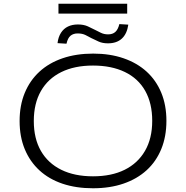

<svg xmlns="http://www.w3.org/2000/svg" viewBox="-20 -1000 996 1028"><path d="M478 8Q387 8 314.5 -16.5Q242 -41 191 -88Q140 -135 112.5 -201.5Q85 -268 85 -352Q85 -436 112.5 -502.5Q140 -569 191 -616Q242 -663 315 -688Q388 -713 479 -713Q569 -713 641.5 -688Q714 -663 765 -616.5Q816 -570 843.5 -503.5Q871 -437 871 -353Q871 -269 843.5 -202Q816 -135 765 -88.5Q714 -42 641.5 -17Q569 8 478 8ZM478 -56Q577 -56 647.5 -91Q718 -126 756.5 -192.5Q795 -259 795 -353Q795 -447 757.5 -513.5Q720 -580 648.5 -614.5Q577 -649 478 -649Q379 -649 308 -614Q237 -579 199 -512.5Q161 -446 161 -352Q161 -258 199 -192Q237 -126 308 -91Q379 -56 478 -56ZM293 -927V-980H661V-927ZM558 -768Q528 -768 507 -778Q486 -788 469 -796Q455 -804 437.5 -812.5Q420 -821 396 -821Q373 -821 358 -809Q343 -797 336 -766L288 -769Q292 -802 306.5 -824.5Q321 -847 344 -858Q367 -869 397 -869Q428 -869 450 -859Q472 -849 489 -840Q503 -833 520 -824.5Q537 -816 559 -816Q583 -816 597.5 -829Q612 -842 619 -871L667 -868Q660 -819 632.5 -793.5Q605 -768 558 -768Z"/></svg>

Font: Nunito Sans 10pt Expanded Light
Style: Regular
Weight: 300
Width: 7
Designer: Vernon Adams
Foundry: Vernon Adams
Version: Version 3.101;gftools[0.9.27]